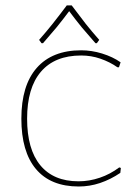

<svg xmlns="http://www.w3.org/2000/svg" viewBox="-20 -678 507 702"><path d="M276.9 -494.1Q314.9 -494.1 353 -482.4Q392.6 -470.2 420.9 -450.2L415 -432.1H409.2Q382.3 -451.2 347.2 -463.4Q313.5 -475.1 276.9 -475.1Q180.2 -475.1 129.4 -415.5Q79.1 -356.4 79.1 -244.1Q79.1 -132.3 127.4 -73.7Q175.8 -15.1 267.1 -15.1Q306.6 -15.1 345.2 -28.3Q382.8 -41 416 -65.9L421.9 -64L419.9 -45.9Q384.8 -22 345.7 -8.8Q307.6 3.9 268.1 3.9Q165 3.9 111.3 -60.1Q58.1 -123.5 58.1 -244.1Q58.1 -365.7 114.3 -429.7Q170.9 -494.1 276.9 -494.1ZM123 -532.2Q148.9 -561.5 171.9 -590.3Q204.1 -631.3 224.1 -658.2H242.2Q271 -619.6 293.9 -590.3Q316.9 -561.5 342.8 -532.2L334 -520H329.1Q288.6 -566.4 279.3 -577.6Q255.4 -606.9 232.9 -637.2Q210.4 -606.9 186.5 -577.6Q169.9 -557.6 137.2 -520H131.8Z"/></svg>

Font: Datalegreya
Style: Gradient
Weight: 400
Designer: Figs Lab
Foundry: Figs Lab
Version: Version 1.002;PS 001.002;hotconv 1.0.70;makeotf.lib2.5.58329